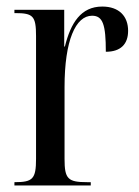

<svg xmlns="http://www.w3.org/2000/svg" viewBox="-20 -566 423 586"><path d="M24 0H257V-10H246C187 -10 177 -20 177 -81V-300C177 -443 211 -518 261 -518C294 -518 303 -491 303 -408C348 -408 371 -431 371 -472C371 -516 344 -546 292 -546C227 -546 196 -496 178 -424H176V-536H24V-526H27C81 -526 90 -517 90 -456V-81C90 -20 80 -10 25 -10H24Z"/></svg>

Font: Noto Serif Display ExtraCondensed
Style: Regular
Weight: 400
Width: 2
Designer: Monotype Design Team
Foundry: Monotype Imaging Inc.
Version: Version 2.009